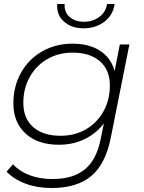

<svg xmlns="http://www.w3.org/2000/svg" viewBox="-20 -745 722 963"><path d="M629 -522 536 -56Q510 77 438 137.5Q366 198 239 198Q167 198 109 176.5Q51 155 13 116L45 79Q77 114 128 133.5Q179 153 243 153Q347 153 406 104Q465 55 485 -48L501 -126Q462 -75 404 -47Q346 -19 275 -19Q170 -19 108.5 -75Q47 -131 47 -227Q47 -311 85 -379.5Q123 -448 191 -487Q259 -526 344 -526Q426 -526 481 -491Q536 -456 555 -389L581 -522ZM531 -316Q531 -394 481.5 -437.5Q432 -481 344 -481Q273 -481 217 -448.5Q161 -416 129 -358.5Q97 -301 97 -229Q97 -151 146.5 -107.5Q196 -64 284 -64Q355 -64 411 -96.5Q467 -129 499 -186.5Q531 -244 531 -316ZM267 -725H304Q302 -684 329 -660Q356 -636 402 -636Q446 -636 478.5 -660.5Q511 -685 517 -725H555Q547 -669 503.5 -636Q460 -603 399 -603Q339 -603 301 -636.5Q263 -670 267 -725Z"/></svg>

Font: Idrija
Style: Italic
Weight: 300
Italic angle: -11.3°
Designer: Julieta Ulanovsky
Foundry: Julieta Ulanovsky
Version: Version 7.200